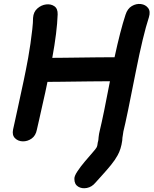

<svg xmlns="http://www.w3.org/2000/svg" viewBox="-20 -735 799 999"><path d="M477 215Q490 200 512.5 175.5Q535 151 557 124Q579 97 592 73Q610 41 616 -4Q616 -9 617 -18.5Q618 -28 619 -31Q621 -44 622 -51Q638 -114 687 -364Q724 -551 755 -646Q764 -676 750.5 -693.5Q737 -711 713 -714Q689 -717 666 -703.5Q643 -690 633 -658Q606 -576 576 -437Q567 -437 539 -437Q511 -437 473 -436.5Q435 -436 393.5 -435.5Q352 -435 314.5 -434.5Q277 -434 252 -434Q277 -570 280 -660Q281 -690 263 -702.5Q245 -715 220 -712Q195 -709 174.5 -691Q154 -673 152 -642Q152 -618 148 -582.5Q144 -547 138.5 -508Q133 -469 126.5 -433.5Q120 -398 115 -373Q111 -352 104 -319Q97 -286 88.5 -247Q80 -208 72 -170.5Q64 -133 57.5 -104Q51 -75 48 -61Q42 -32 58 -16Q74 0 98.5 0.5Q123 1 144.5 -14Q166 -29 172 -61Q177 -81 184 -113.5Q191 -146 199.5 -183Q208 -220 215.5 -254Q223 -288 227 -309Q252 -309 289.5 -309.5Q327 -310 368.5 -310.5Q410 -311 448 -311.5Q486 -312 514 -312Q542 -312 552 -312Q518 -133 499 -55Q495 -40 493 -21Q492 -18 492 -9Q491 0 489 5Q487 25 482 33Q479 39 461 59.5Q443 80 421 106Q399 132 382.5 157Q366 182 367 196Q367 224 386.5 236Q406 248 432 243Q458 238 477 215Z"/></svg>

Font: Balsamiq Sans
Style: Bold Italic
Weight: 700
Italic angle: -12°
Designer: Michael Angeles
Foundry: Balsamiq SRL
Version: Version 1.020; ttfautohint (v1.8.4.7-5d5b);gftools[0.9.26]